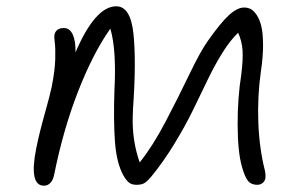

<svg xmlns="http://www.w3.org/2000/svg" viewBox="-20 -631 956 616"><path d="M121.1 -35.2Q72.3 -35.2 96.2 -154.8Q105.5 -201.7 123.3 -265.1Q141.1 -328.6 146 -353Q156.2 -404.8 157.2 -440.4Q158.2 -476.1 155.8 -493.9Q153.3 -511.7 154.8 -520Q159.7 -541 185.1 -541Q204.1 -541 213.6 -519.8Q223.1 -498.5 222.2 -462.9Q285.6 -610.8 353 -610.8Q398.9 -610.8 408.2 -522.5Q417.5 -434.1 406.7 -280.8Q406.2 -264.2 405.8 -255.9Q403.8 -179.2 428.2 -109.9Q469.7 -161.6 510.7 -239.7Q551.8 -317.9 587.2 -391.8Q622.6 -465.8 647 -500Q687.5 -557.6 714.4 -582.3Q741.2 -606.9 763.2 -606.9Q774.4 -606.9 784.2 -602.1Q793.9 -597.2 803.5 -583Q813 -568.8 818.4 -546.9Q823.7 -524.9 824 -487.3Q824.2 -449.7 816.9 -400.9Q805.7 -321.8 808.8 -237.8Q812 -153.8 830.1 -83Q835 -59.1 827.1 -48.6Q819.3 -38.1 805.2 -38.1Q786.1 -38.1 775.9 -50.3Q765.6 -62.5 755.9 -97.2Q742.7 -144.5 742.4 -230.7Q742.2 -316.9 753.9 -390.1Q760.3 -440.9 758.1 -470.2Q755.9 -499.5 744.1 -525.9Q718.3 -501.5 693.4 -461.4Q668.5 -421.4 646 -374.5Q623.5 -327.6 599.1 -277.6Q574.7 -227.5 539.8 -170.2Q504.9 -112.8 465.8 -64.9Q453.1 -49.8 443.8 -43.9Q434.6 -38.1 418 -38.1Q403.3 -38.1 394.5 -44.7Q385.7 -51.3 376 -67.9Q354 -107.4 348.9 -175.3Q343.8 -243.2 347.2 -342.8Q354 -471.7 334 -539.1Q278.3 -460 230.7 -338.1Q183.1 -216.3 153.8 -70.8Q150.4 -53.2 141.6 -44.2Q132.8 -35.2 121.1 -35.2Z"/></svg>

Font: Shantell Sans Irregular
Style: Italic
Weight: 300
Italic angle: -11.31°
Designer: Stephen Nixon, Anya Danilova, Shantell Martin
Foundry: Arrow Type
Version: Version 1.006;[9816181b4]